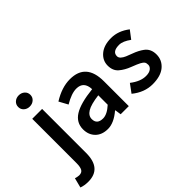

<svg xmlns="http://www.w3.org/2000/svg" viewBox="-214 -1046 1590 1590"><g transform="rotate(-45 581.5 -251.0)"><path d="M183.3 -595.7Q162.6 -577.1 132.3 -577.1Q102.1 -577.1 81.5 -595.5Q61 -613.8 61 -642.3Q61 -670.9 81.5 -689.5Q102.1 -708 132.3 -708Q162.6 -708 183.3 -689.5Q204.1 -670.9 204.1 -642.6Q204.1 -614.3 183.3 -595.7ZM34.2 206.1Q-10.7 206.1 -45.9 192.9L-23.9 106.9Q2 114.7 18.1 115.2Q50.3 115.2 62.3 93.5Q74.2 71.8 74.2 26.9V-491.2H189.9V24.9Q189.9 206.1 34.2 206.1Z M491.7 -78.1Q539.6 -78.1 598.6 -131.8V-242.2Q502.4 -230 461.7 -205.1Q420.9 -180.2 420.9 -141.1Q420.9 -78.1 491.7 -78.1ZM309.6 -131.8Q309.6 -210.9 378.7 -254.4Q447.8 -297.9 598.6 -314Q594.7 -410.2 508.8 -410.2Q451.7 -410.2 370.6 -361.8L328.6 -439Q430.7 -502.9 526.4 -502.9Q713.9 -502.9 713.9 -291V0H618.7L610.8 -54.2H606.9Q528.8 12.2 459.2 12.2Q389.6 12.2 349.6 -27.8Q309.6 -67.9 309.6 -131.8Z M802.2 -56.2 856.4 -129.9Q927.2 -74.7 992.2 -75.2Q1030.3 -75.2 1050.3 -91.1Q1070.3 -106.9 1070.3 -127.9Q1070.3 -148.9 1062.7 -159.9Q1055.2 -170.9 1033.7 -182.6Q1012.2 -194.3 957.8 -215.1Q903.3 -235.8 865.2 -268.3Q827.1 -300.8 827.1 -360.8Q827.1 -420.9 875.7 -461.9Q924.3 -502.9 1008.8 -502.9Q1093.3 -502.9 1169.4 -443.8L1116.2 -374Q1059.1 -416 1016.1 -416Q936.5 -416 936.5 -361.8Q936.5 -344.7 950.9 -331.3Q965.3 -317.9 989.3 -307.6Q1013.2 -297.4 1042 -287.1Q1096.2 -267.6 1132.8 -240.2Q1179.2 -206.1 1179.2 -140.1Q1179.2 -74.2 1128.7 -31Q1078.1 12.2 982.2 12.2Q886.2 12.2 802.2 -56.2Z"/></g></svg>

Font: SourceSansPro-Semibold
Style: Regular
Weight: 600
Designer: Paul D. Hunt
Foundry: Adobe Systems Incorporated
Version: Version 2.020;PS 2.0;hotconv 1.0.86;makeotf.lib2.5.63406